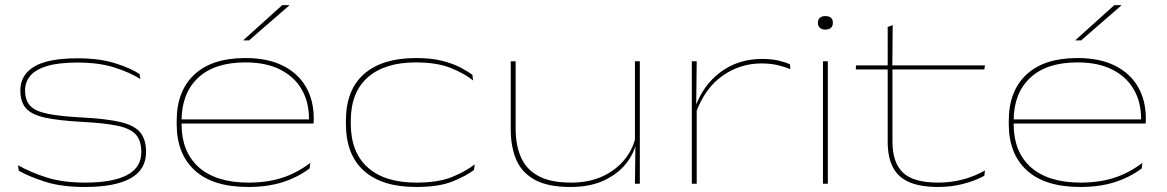

<svg xmlns="http://www.w3.org/2000/svg" viewBox="-20 -714 4534 746"><path d="M310 12.5Q218.5 12.5 155.5 -7.8Q92.5 -28 53 -50.5L50 -72Q100.5 -43.5 162.8 -24Q225 -4.5 311 -4.5Q417 -4.5 473 -33.5Q529 -62.5 529 -123Q529 -167.5 507.8 -191.2Q486.5 -215 436.2 -225.5Q386 -236 298.5 -240.5Q207 -245.5 154.8 -257Q102.5 -268.5 80.8 -293.5Q59 -318.5 59 -363Q59 -422.5 112.5 -455Q166 -487.5 282.5 -487.5Q366.5 -487.5 427.5 -468.2Q488.5 -449 522 -426.5L525.5 -407Q484 -433 423.8 -452Q363.5 -471 281.5 -471Q209 -471 164 -457.8Q119 -444.5 98.2 -420.2Q77.5 -396 77.5 -363Q77.5 -324 97.5 -302.8Q117.5 -281.5 166 -271.8Q214.5 -262 300 -257.5Q395.5 -252.5 449.2 -239.5Q503 -226.5 525.2 -199.2Q547.5 -172 547.5 -123Q547.5 -55 487.2 -21.2Q427 12.5 310 12.5Z M944.5 12.5Q807.5 12.5 737 -51.8Q666.5 -116 666.5 -231.5V-245Q666.5 -360 735 -424.2Q803.5 -488.5 933.5 -488.5Q1020 -488.5 1079.2 -458.8Q1138.5 -429 1168.8 -376.2Q1199 -323.5 1199 -254.5V-252.5Q1199 -249 1199 -244.2Q1199 -239.5 1198 -234H1180Q1180.5 -238 1180.5 -243.2Q1180.5 -248.5 1180.5 -253.5Q1180.5 -317.5 1152.2 -366.5Q1124 -415.5 1069 -443.5Q1014 -471.5 933.5 -471.5Q813 -471.5 749.2 -411.2Q685.5 -351 685.5 -245V-240V-237.5V-231.5Q685.5 -178 702.2 -136Q719 -94 752 -64.5Q785 -35 833.5 -19.8Q882 -4.5 945 -4.5Q1017.5 -4.5 1075 -22.8Q1132.5 -41 1185.5 -81L1183 -59.5Q1136 -24.5 1077.5 -6Q1019 12.5 944.5 12.5ZM675.5 -234V-250H1191.5V-234ZM1076.5 -694H1103.5V-692.5L947.5 -557H925.5V-558Z M1596.5 12.5Q1464.5 12.5 1394.2 -50.2Q1324 -113 1324 -233V-245Q1324 -364.5 1394.5 -426.5Q1465 -488.5 1596.5 -488.5Q1655 -488.5 1697.5 -477.8Q1740 -467 1769 -451.8Q1798 -436.5 1815.5 -423L1818 -401.5Q1784 -429 1730.5 -450.2Q1677 -471.5 1595.5 -471.5Q1475 -471.5 1409 -413.5Q1343 -355.5 1343 -245V-233Q1343 -122.5 1408.8 -63.5Q1474.5 -4.5 1597.5 -4.5Q1683.5 -4.5 1737.5 -26.8Q1791.5 -49 1824.5 -75.5L1821.5 -53.5Q1793 -31.5 1739.5 -9.5Q1686 12.5 1596.5 12.5Z M1983.5 -476V-214.5Q1983.5 -150 2004.2 -102.8Q2025 -55.5 2072.2 -30Q2119.5 -4.5 2199.5 -4.5Q2270 -4.5 2324 -30.2Q2378 -56 2411.2 -99.8Q2444.5 -143.5 2452.5 -197.5L2460.5 -183H2456Q2451.5 -133 2420 -88.2Q2388.5 -43.5 2332.2 -15.5Q2276 12.5 2197 12.5Q2109 12.5 2058.2 -15.2Q2007.5 -43 1986 -93.2Q1964.5 -143.5 1964.5 -210V-476ZM2466 -476V0H2447L2449 -160H2447V-476Z M2683 -274 2672.5 -286 2679.5 -292.5Q2710 -382 2779 -433.5Q2848 -485 2941 -485Q2977.5 -485 3004.2 -478.8Q3031 -472.5 3049.5 -464L3050.5 -445Q3029 -454.5 3001.2 -461Q2973.5 -467.5 2938.5 -467.5Q2855 -467.5 2786.8 -419.2Q2718.5 -371 2683 -274ZM2668 0V-476H2687L2685 -297.5H2687V0Z M3177.5 0V-476H3196.5V0ZM3186.5 -599Q3173.5 -599 3165.8 -605.8Q3158 -612.5 3158 -625V-626.5Q3158 -638.5 3165.8 -645Q3173.5 -651.5 3186.5 -651.5Q3201 -651.5 3208.5 -645Q3216 -638.5 3216 -626.5V-625Q3216 -612.5 3208.5 -605.8Q3201 -599 3186.5 -599Z M3626 12.5Q3556.5 12.5 3513 -6.2Q3469.5 -25 3449.2 -64.2Q3429 -103.5 3429 -164.5V-449.5H3447.5V-164.5Q3447.5 -83 3487.8 -43.8Q3528 -4.5 3626 -4.5Q3672 -4.5 3717.5 -15.8Q3763 -27 3807 -51.5L3804.5 -31Q3768 -11 3721.2 0.8Q3674.5 12.5 3626 12.5ZM3305.5 -444V-460H3807L3804.5 -444ZM3429 -455.5V-609L3448.5 -616.5L3447 -455.5Z M4177.5 12.5Q4040.5 12.5 3970 -51.8Q3899.5 -116 3899.5 -231.5V-245Q3899.5 -360 3968 -424.2Q4036.5 -488.5 4166.5 -488.5Q4253 -488.5 4312.2 -458.8Q4371.5 -429 4401.8 -376.2Q4432 -323.5 4432 -254.5V-252.5Q4432 -249 4432 -244.2Q4432 -239.5 4431 -234H4413Q4413.5 -238 4413.5 -243.2Q4413.5 -248.5 4413.5 -253.5Q4413.5 -317.5 4385.2 -366.5Q4357 -415.5 4302 -443.5Q4247 -471.5 4166.5 -471.5Q4046 -471.5 3982.2 -411.2Q3918.5 -351 3918.5 -245V-240V-237.5V-231.5Q3918.5 -178 3935.2 -136Q3952 -94 3985 -64.5Q4018 -35 4066.5 -19.8Q4115 -4.5 4178 -4.5Q4250.5 -4.5 4308 -22.8Q4365.5 -41 4418.5 -81L4416 -59.5Q4369 -24.5 4310.5 -6Q4252 12.5 4177.5 12.5ZM3908.5 -234V-250H4424.5V-234ZM4309.5 -694H4336.5V-692.5L4180.5 -557H4158.5V-558Z"/></svg>

Font: Anek Latin Expanded Thin
Style: Regular
Weight: 250
Width: 7
Designer: Yesha Goshar
Foundry: Ek Type
Version: Version 1.003